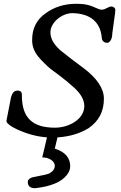

<svg xmlns="http://www.w3.org/2000/svg" viewBox="-20 -723 634 1009"><path d="M566 -689H565C545 -687 536 -672 513 -672C508 -672 501 -674 490 -679C457 -693 438 -703 380 -703C318 -703 264 -686 218 -652C172 -619 149 -573 149 -515C148 -484 158 -455 179 -428C190 -414 202 -401 215 -389C241 -363 247 -360 290 -328C318 -307 345 -285 371 -261C406 -229 423 -197 423 -166C423 -96 342 -52 269 -52C150 -52 95 -104 95 -222C96 -239 88 -247 72 -247C59 -247 49 -240 43 -226L38 -212L14 -89V-88C14 -75 26 -71 34 -63C39 -59 51 -52 70 -43C122 -19 174 -5 227 -1L202 104L214 105C237 107 268 123 268 148C268 170 250 183 236 190C228 193 201 199 154 208C142 210 126 219 126 233C126 255 139 266 164 266H165C246 257 302 234 331 197C343 182 349 166 349 151C349 106 322 75 268 58L282 -1C345 -5 399 -21 445 -49C499 -86 526 -137 526 -204C526 -258 490 -312 418 -366C377 -396 335 -428 298 -458C263 -489 245 -520 245 -553C245 -606 307 -654 360 -654C455 -652 509 -607 515 -522C516 -521 516 -518 517 -514C522 -504 529 -498 544 -498C548 -498 552 -500 557 -505C566 -514 570 -530 570 -546L585 -656C585 -659 585 -664 586 -669C587 -681 577 -688 566 -689Z"/></svg>

Font: fbb
Style: Bold Italic
Weight: 700
Italic angle: -12°
Designer: David J. Perry, Michael Sharpe
Version: Version 0.991